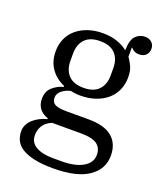

<svg xmlns="http://www.w3.org/2000/svg" viewBox="-146 -680 835 986"><g transform="rotate(20 272.0 -186.5)"><path d="M262 212Q202 212 160 203Q118 194 92 178Q66 162 54.5 139Q43 116 43 88Q43 68 52 51Q61 34 76 21Q91 8 110 -1.5Q129 -11 149 -16V-20Q86 -42 86 -105Q86 -145 111.5 -168Q137 -191 171 -200V-205Q124 -225 96.5 -264Q69 -303 69 -358Q69 -397 83.5 -428.5Q98 -460 124.5 -482Q151 -504 187 -516Q223 -528 266 -528Q313 -528 346.5 -515.5Q380 -503 403 -485Q404 -543 425.5 -564Q447 -585 476 -585Q498 -585 512.5 -572Q527 -559 527 -537Q527 -516 513.5 -502.5Q500 -489 476 -489Q448 -489 433 -509H430V-459Q441 -444 453 -420Q465 -396 465 -358Q465 -319 450 -287Q435 -255 408.5 -233Q382 -211 345.5 -199Q309 -187 266 -187Q238 -187 213 -193Q187 -188 166 -171.5Q145 -155 145 -132Q145 -107 164 -97Q183 -87 228 -87H346Q434 -87 476.5 -51.5Q519 -16 519 50Q519 124 454 168Q389 212 262 212ZM267 -230Q322 -230 349.5 -259Q377 -288 377 -338V-377Q377 -427 349.5 -456Q322 -485 267 -485Q212 -485 184.5 -456Q157 -427 157 -377V-338Q157 -288 184.5 -259Q212 -230 267 -230ZM116 83Q116 123 150.5 143Q185 163 243 163H290Q365 163 407.5 138Q450 113 450 71Q450 33 424 13.5Q398 -6 333 -6H177Q145 8 130.5 31Q116 54 116 83Z"/></g></svg>

Font: IBM Plex Serif
Style: Regular
Weight: 400
Designer: Mike Abbink, Paul van der Laan, Pieter van Rosmalen
Foundry: Bold Monday
Version: Version 3.001